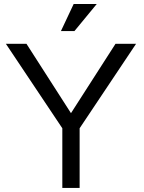

<svg xmlns="http://www.w3.org/2000/svg" viewBox="-20 -923 707 943"><path d="M648.4 -708 371.1 -293V0H286.1V-293L8.8 -708H109.9L328.6 -367.2L547.4 -708ZM341.8 -903.3H455.1L345.7 -770.5H279.3Z"/></svg>

Font: Saysettha OT
Style: Regular
Weight: 400
Designer: John M. Durdin and Silvain Dupertuis
Foundry: Lao Script for Windows
Version: Version 2.000